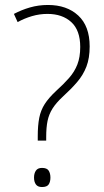

<svg xmlns="http://www.w3.org/2000/svg" viewBox="-20 -810 419 773"><path d="M173 -790Q249 -790 295 -747.5Q341 -705 341 -623Q341 -576 328 -542Q315 -508 290.5 -479.5Q266 -451 233 -421Q206 -396 191.5 -373Q177 -350 171.5 -323.5Q166 -297 166 -259V-244H132V-261Q132 -305 138 -335.5Q144 -366 160 -391Q176 -416 206 -444Q236 -471 258 -496Q280 -521 291.5 -550.5Q303 -580 303 -621Q303 -688 267 -721Q231 -754 171 -754Q139 -754 108.5 -745Q78 -736 51 -721L36 -754Q66 -770 100.5 -780Q135 -790 173 -790ZM149 -57Q132 -57 124.5 -67.5Q117 -78 117 -95Q117 -112 124.5 -123Q132 -134 149 -134Q169 -134 176 -123Q183 -112 183 -95Q183 -78 176 -67.5Q169 -57 149 -57Z"/></svg>

Font: Noto Sans Malayalam UI SemiCondensed ExtraLight
Style: Regular
Weight: 200
Width: 4
Designer: Jelle Bosma - Monotype Design Team
Foundry: Monotype Imaging Inc.
Version: Version 2.104; ttfautohint (v1.8.4.7-5d5b)